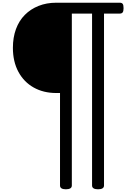

<svg xmlns="http://www.w3.org/2000/svg" viewBox="-20 -1004 1016 1414"><path d="M465 390Q422 390 422 362V-319H394Q300 -319 228 -359.5Q156 -400 115.5 -475Q75 -550 75 -652Q75 -728 97.5 -789.5Q120 -851 162.5 -894Q205 -937 264 -960.5Q323 -984 394 -984H862Q877 -984 883.5 -975.5Q890 -967 890 -944Q890 -922 883.5 -913Q877 -904 862 -904H746V362Q746 390 702 390Q658 390 658 362V-904H509V362Q509 390 465 390Z"/></svg>

Font: Playwrite PL
Style: Regular
Weight: 400
Designer: Veronika Burian, José Scaglione
Foundry: TypeTogether
Version: Version 1.002